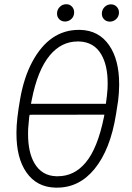

<svg xmlns="http://www.w3.org/2000/svg" viewBox="-20 -859 613 889"><path d="M463.4 -328.1 117.2 -327.6 115.2 -316.9 110.4 -263.2Q109.9 -250.5 109.9 -238.3Q109.9 -153.8 139.6 -103Q173.8 -44.9 240.2 -43Q244.1 -43 248 -43Q323.2 -43 376 -105.5Q431.6 -170.9 461.4 -317.4ZM123.5 -378.4H470.2Q475.6 -414.1 478 -448.7Q478.5 -461.4 478.5 -473.6Q478.5 -556.2 449.2 -606.4Q416 -664.1 347.2 -667Q343.3 -667 339.4 -667Q264.2 -667 210.4 -602.5Q153.8 -534.2 127 -396.5ZM236.8 9.8Q150.4 7.8 102.5 -60.5Q55.7 -127.4 56.2 -242.7Q56.2 -245.1 56.2 -247.6Q56.2 -304.2 73.5 -402.1Q90.8 -500 128.9 -571.8Q208.5 -720.7 345.2 -720.7Q347.7 -720.7 350.6 -720.7Q437.5 -718.8 485.4 -649.4Q531.7 -582.5 531.7 -469.7Q531.7 -466.3 531.7 -462.9Q531.2 -425.8 526.9 -392.6L517.1 -329.6Q491.2 -167 418 -77.1Q347.2 9.8 244.6 9.8Q240.7 9.8 236.8 9.8ZM451.7 -798.3Q452.6 -814.9 464.4 -826.7Q476.1 -838.4 493.2 -838.9Q510.3 -838.9 521 -827.1Q530.8 -816.4 530.8 -801.3Q530.8 -799.8 530.8 -798.3Q529.8 -781.7 517.8 -770.5Q505.9 -759.3 489.3 -758.8Q472.2 -758.8 461.4 -770Q450.7 -781.2 451.7 -798.3ZM244.1 -798.8Q245.1 -815.4 256.8 -827.1Q268.6 -838.9 285.6 -839.4Q286.1 -839.4 287.1 -839.4Q302.7 -839.8 313.5 -828.1Q323.2 -817.4 323.2 -802.7Q323.2 -800.8 323.2 -798.8Q322.3 -782.2 310.3 -771Q298.3 -759.8 281.7 -759.3Q264.6 -759.3 253.9 -770.5Q243.2 -781.7 244.1 -798.8Z"/></svg>

Font: MAUL Condensed Light Italic
Style: Light Italic
Weight: 300
Italic angle: -12°
Designer: MAUL
Version: Version 1.0; 2020; ttfautohint (v1.8.3)